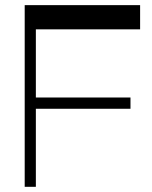

<svg xmlns="http://www.w3.org/2000/svg" viewBox="-20 -720 587 740"><path d="M75.2 0V-700.2H520V-606.9H118.2V-344.2H482.9V-300.8H118.2V0Z"/></svg>

Font: Ribes
Style: Regular
Weight: 400
Designer: Luigi Gorlero
Foundry: Collletttivo
Version: Version 2.100;Glyphs 3.2 (3217)